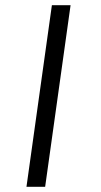

<svg xmlns="http://www.w3.org/2000/svg" viewBox="-20 -720 390 740"><path d="M180 -700H252L154 0H82Z"/></svg>

Font: Krub
Style: Italic
Weight: 400
Italic angle: -8°
Designer: Ekaluck Peanpanawate
Foundry: Cadson Demak Co.,Ltd.
Version: Version 1.000; ttfautohint (v1.6)